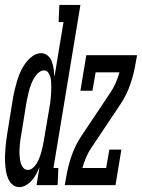

<svg xmlns="http://www.w3.org/2000/svg" viewBox="-42 -755 579 783"><path d="M37 8Q20 8 8.5 -2.5Q-3 -13 -9 -27Q-15 -41 -17.5 -57Q-20 -73 -21 -89Q-22 -105 -21.5 -121Q-21 -137 -19.5 -153.5Q-18 -170 -16 -186.5Q-14 -203 -11 -219L10 -349Q13 -368 17.5 -387Q22 -406 27.5 -424.5Q33 -443 41 -461Q49 -479 61 -496Q73 -513 90 -525.5Q107 -538 126 -538Q142 -538 153.5 -527.5Q165 -517 170 -502.5Q175 -488 177 -472.5Q179 -457 180 -441L217 -665H197L200 -735H286L176 -70H196L193 0H107L119 -73Q113 -59 106 -45.5Q99 -32 88.5 -20Q78 -8 64.5 0Q51 8 37 8ZM72 -62Q83 -62 93 -71Q103 -80 109 -91Q115 -102 119.5 -113.5Q124 -125 127 -136.5Q130 -148 132.5 -159.5Q135 -171 137 -183L159 -313Q161 -324 162.5 -334.5Q164 -345 165 -356Q166 -367 166.5 -377.5Q167 -388 167 -399Q167 -410 166.5 -420.5Q166 -431 163.5 -441Q161 -451 154.5 -459.5Q148 -468 138 -468Q128 -468 119.5 -462Q111 -456 105 -448Q99 -440 94 -431Q89 -422 85.5 -413Q82 -404 79 -394.5Q76 -385 74 -375.5Q72 -366 70 -356.5Q68 -347 66 -338L45 -208Q43 -198 41.5 -187.5Q40 -177 39 -166.5Q38 -156 37.5 -145.5Q37 -135 37.5 -125Q38 -115 39.5 -105Q41 -95 44 -86Q47 -77 54 -69.5Q61 -62 72 -62ZM222 0 228 -33Q235 -76 249.5 -118.5Q264 -161 289 -199L408 -377Q421 -396 430 -417Q439 -438 445 -460H348L335 -385H286L310 -530H517L511 -497Q504 -454 489.5 -411.5Q475 -369 450 -331L331 -153Q318 -134 309 -113Q300 -92 294 -70H391L404 -145H453L429 0Z"/></svg>

Font: Iosevka Curly Slab Oblique
Style: Regular
Weight: 400
Italic angle: -9°
Monospace: yes
Designer: Belleve Invis
Foundry: Belleve Invis
Version: Version 11.1.0; ttfautohint (v1.8.3)